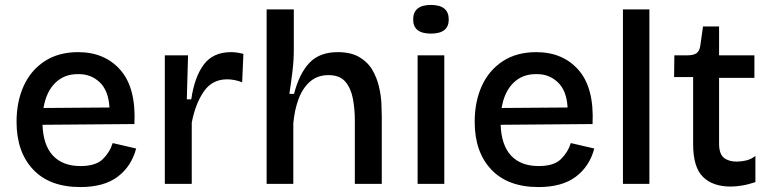

<svg xmlns="http://www.w3.org/2000/svg" viewBox="-20 -744 3110 777"><path d="M305 13Q181 13 114 -58Q47 -129 47 -251Q47 -333 76 -396.5Q105 -460 161 -496.5Q217 -533 296 -533Q404 -533 467.5 -460.5Q531 -388 524 -242L152 -239Q155 -156 194.5 -114Q234 -72 306 -72Q367 -72 395.5 -99.5Q424 -127 436 -165L531 -143Q512 -71 456.5 -29Q401 13 305 13ZM297 -444Q241 -445 204 -409Q167 -373 156 -307L423 -309Q419 -378 383 -411.5Q347 -445 297 -444Z M647 0V-520H741L736 -342H754Q767 -432 804.5 -482.5Q842 -533 915 -533Q925 -533 937 -531.5Q949 -530 965 -526L960 -411Q929 -423 899 -423Q839 -423 805 -374Q771 -325 756 -248V0Z M1059 0V-706H1169V-543Q1169 -500 1163.5 -454.5Q1158 -409 1151 -364H1170Q1191 -446 1232 -489.5Q1273 -533 1347 -533Q1400 -533 1434 -513Q1468 -493 1486.5 -461.5Q1505 -430 1513.5 -394Q1522 -358 1523.5 -325.5Q1525 -293 1525 -272V0H1416V-257Q1416 -303 1408 -345Q1400 -387 1377.5 -413.5Q1355 -440 1309 -440Q1265 -440 1235 -414Q1205 -388 1188.5 -344Q1172 -300 1167 -245V0Z M1670 0V-520H1778V0ZM1724 -608Q1652 -608 1652 -665Q1652 -724 1724 -724Q1796 -724 1796 -665Q1796 -608 1724 -608Z M2159 13Q2035 13 1968 -58Q1901 -129 1901 -251Q1901 -333 1930 -396.5Q1959 -460 2015 -496.5Q2071 -533 2150 -533Q2258 -533 2321.5 -460.5Q2385 -388 2378 -242L2006 -239Q2009 -156 2048.5 -114Q2088 -72 2160 -72Q2221 -72 2249.5 -99.5Q2278 -127 2290 -165L2385 -143Q2366 -71 2310.5 -29Q2255 13 2159 13ZM2151 -444Q2095 -445 2058 -409Q2021 -373 2010 -307L2277 -309Q2273 -378 2237 -411.5Q2201 -445 2151 -444Z M2501 0V-706H2608V0Z M2937 11Q2864 11 2824.5 -28.5Q2785 -68 2785 -160V-432H2708L2709 -520H2760Q2786 -520 2798.5 -528.5Q2811 -537 2814 -559L2825 -637H2890V-520H3033V-429H2890V-163Q2890 -121 2909.5 -105.5Q2929 -90 2961 -90Q2979 -90 2999 -94.5Q3019 -99 3037 -113V-7Q3007 3 2982 7Q2957 11 2937 11Z"/></svg>

Font: Bricolage Grotesque 10pt Medium
Style: Regular
Weight: 500
Designer: Mathieu Triay
Foundry: Atelier Triay
Version: Version 1.000; ttfautohint (v1.8.4.7-5d5b);gftools[0.9.32]